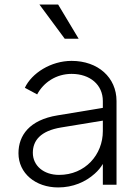

<svg xmlns="http://www.w3.org/2000/svg" viewBox="-20 -810 613 842"><path d="M325 -640 235 -790H153L264 -640ZM235 12C300 12 355 -12 395 -48C410 -61 422 -76 431 -91V0H491V-367C491 -470 410 -543 294 -543C203 -543 119 -489 89 -425L143 -396C171 -449 227 -486 294 -486C375 -486 431 -438 431 -367V-337L232 -304C109 -284 61 -216 61 -138C61 -50 136 12 235 12ZM431 -281V-235C431 -132 354 -43 239 -43C172 -43 124 -83 124 -140C124 -193 157 -236 248 -251Z"/></svg>

Font: Plus Jakarta Sans Light
Style: Regular
Weight: 300
Designer: Gumpita Rahayu
Foundry: Tokotype
Version: Version 2.071;gftools[0.9.30]